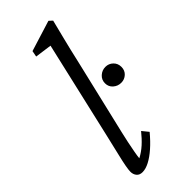

<svg xmlns="http://www.w3.org/2000/svg" viewBox="-226 -713 757 757"><g transform="rotate(-45 152.5 -334.5)"><path d="M70.3 7.8Q53.7 7.8 45.4 -2.4Q37.1 -12.7 37.1 -27.3Q37.1 -37.1 40.5 -56.2Q43.9 -75.2 52.2 -109.9Q60.5 -144.5 73.2 -199.2L166 -601.6L95.7 -611.3L100.6 -636.7L229.5 -676.8L243.2 -664.1Q233.4 -625 222.7 -582.5Q211.9 -540 198.2 -479.5L123 -161.1Q118.2 -141.6 113.3 -117.7Q108.4 -93.8 104.5 -72.8Q100.6 -51.8 99.6 -40Q122.1 -51.8 141.6 -69.3Q161.1 -86.9 180.7 -111.3L202.1 -85Q177.7 -55.7 154.3 -35.2Q130.9 -14.6 109.4 -3.4Q87.9 7.8 70.3 7.8ZM259.8 -300.8Q241.2 -300.8 227.1 -313Q212.9 -325.2 212.9 -344.7Q212.9 -364.3 227.1 -377Q241.2 -389.6 259.8 -389.6Q278.3 -389.6 291.5 -377Q304.7 -364.3 304.7 -344.7Q304.7 -325.2 291.5 -313Q278.3 -300.8 259.8 -300.8Z"/></g></svg>

Font: Crimson Pro Light
Style: Italic
Weight: 300
Italic angle: -12°
Designer: Jacques Le Bailly
Foundry: Baron von Fonthausen
Version: Version 1.003